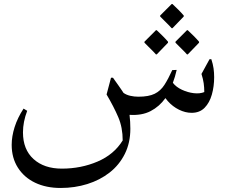

<svg xmlns="http://www.w3.org/2000/svg" viewBox="-20 -620 1134 953"><path d="M281 313Q209 313 154.5 287Q100 261 69 212.5Q38 164 38 99Q38 57 52.5 11Q67 -35 97 -81L115 -70Q94 -15 94 37Q94 122 146.5 169.5Q199 217 287 217Q382 217 464 182Q546 147 589 77Q589 13 567 -38.5Q545 -90 509 -151L531 -234H541Q541 -234 549 -222.5Q557 -211 567.5 -196.5Q578 -182 585.5 -170.5Q593 -159 593 -159Q607 -149 626.5 -144.5Q646 -140 667 -140Q718 -140 747.5 -154.5Q777 -169 796 -198.5Q815 -228 835 -272L857 -273Q849 -238 838 -209Q854 -188 883 -174.5Q912 -161 942 -157.5Q972 -154 994 -163Q994 -186 991 -207Q988 -228 980 -253L1020 -326H1029Q1037 -302 1040 -280.5Q1043 -259 1043 -237Q1043 -191 1031.5 -150.5Q1020 -110 995.5 -85Q971 -60 931 -60Q900 -60 868.5 -75.5Q837 -91 813 -118Q807 -125 801 -133Q771 -91 727.5 -68.5Q684 -46 623 -50Q625 -33 626 -15.5Q627 2 627 19Q627 89 599.5 144Q572 199 524 236.5Q476 274 413.5 293.5Q351 313 281 313ZM832 -480Q831 -482 820 -493Q809 -504 796 -517Q783 -530 775 -538V-543L832 -600H836Q850 -587 865 -572Q880 -557 892 -543V-538L836 -480ZM968 -408 912 -350H908Q907 -352 896 -363Q885 -374 872 -387Q859 -400 851 -408V-413L908 -470H912Q926 -457 941 -442Q956 -427 968 -413ZM697 -408V-413L754 -470H758Q772 -457 787 -442Q802 -427 814 -413V-408L758 -350H754Q753 -352 742 -363Q731 -374 718 -387Q705 -400 697 -408Z"/></svg>

Font: Bona Nova SC
Style: Regular
Weight: 400
Designer: Mateusz Machalski
Foundry: Capitalics
Version: Version 4.001; ttfautohint (v1.8.4.7-5d5b)